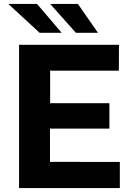

<svg xmlns="http://www.w3.org/2000/svg" viewBox="-20 -949 674 969"><path d="M76.2 -723H580.5L579.8 -592.2H233V-428H532V-300H232.2V-132L584.8 -131.8V0H76.2ZM474.4 -783.5H363L233.4 -929H373.2ZM291.2 -783.5H179.9L22.2 -929H167Z"/></svg>

Font: Public Sans VF
Style: Regular
Weight: 400
Designer: Pablo Impallari, Rodrigo Fuenzalida (Modified by Dan O. Williams and USWDS)
Version: Version 1.003